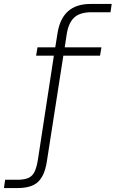

<svg xmlns="http://www.w3.org/2000/svg" viewBox="-135 -750 586 973"><path d="M-115 203 -109 161H-49Q-11 161 9.5 151.5Q30 142 40.5 119.5Q51 97 57 60L138 -468H48L55 -510H145L157 -585Q169 -657 210.5 -693.5Q252 -730 324 -730H431L425 -688H329Q270 -688 241 -661Q212 -634 203 -576L193 -510H379L372 -468H186L102 71Q91 140 58 171.5Q25 203 -46 203Z"/></svg>

Font: MuseoModerno ExtraLight
Style: Italic
Weight: 250
Italic angle: -9°
Designer: Pablo Cosgaya, Héctor Gatti, Marcela Romero, and the Authors of The MuseoModerno Project.
Foundry: Omnibus-Type Team
Version: Version 1.003